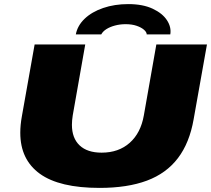

<svg xmlns="http://www.w3.org/2000/svg" viewBox="-20 -905 1030 937"><path d="M466 12Q270 12 174.5 -57Q79 -126 79 -257Q79 -277 81 -297Q83 -317 87 -339L149 -688H396L335 -342Q333 -329 332 -318Q331 -307 331 -296Q331 -231 368.5 -195.5Q406 -160 476 -160Q559 -160 613 -208Q667 -256 682 -342L743 -688H990L925 -323Q905 -208 848.5 -133.5Q792 -59 697 -23.5Q602 12 466 12ZM350 -737Q358 -780 393 -813.5Q428 -847 483.5 -866Q539 -885 606 -885Q677 -885 725 -862.5Q773 -840 795 -806Q817 -772 811 -737H696Q696 -748 683 -759.5Q670 -771 647 -779Q624 -787 593 -787Q566 -787 541.5 -780.5Q517 -774 499.5 -763Q482 -752 474 -737Z"/></svg>

Font: Archivo Expanded Black
Style: Italic
Weight: 900
Width: 7
Italic angle: -10°
Designer: Hector Gatti
Foundry: Omnibus-Type
Version: Version 2.001